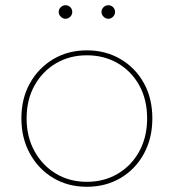

<svg xmlns="http://www.w3.org/2000/svg" viewBox="-20 -713 667 736"><path d="M313 3Q241 3 184.5 -30.5Q128 -64 95 -123.5Q62 -183 62 -259Q62 -336 95 -394.5Q128 -453 184.5 -486.5Q241 -520 313 -520Q385 -520 442 -486.5Q499 -453 531.5 -394.5Q564 -336 564 -259Q564 -183 531.5 -123.5Q499 -64 442 -30.5Q385 3 313 3ZM313 -16Q379 -16 431.5 -47Q484 -78 514 -133Q544 -188 544 -259Q544 -331 514 -385.5Q484 -440 431.5 -470.5Q379 -501 313 -501Q247 -501 195 -470.5Q143 -440 112.5 -385.5Q82 -331 82 -259Q82 -188 112.5 -133Q143 -78 195 -47Q247 -16 313 -16ZM395 -641Q385 -641 377 -649Q369 -657 369 -667Q369 -678 377 -685.5Q385 -693 395 -693Q406 -693 413.5 -685.5Q421 -678 421 -667Q421 -657 413.5 -649Q406 -641 395 -641ZM231 -641Q221 -641 213 -649Q205 -657 205 -667Q205 -678 213 -685.5Q221 -693 231 -693Q242 -693 249.5 -685.5Q257 -678 257 -667Q257 -657 249.5 -649Q242 -641 231 -641Z"/></svg>

Font: Montserrat Thin
Style: Regular
Weight: 100
Designer: Julieta Ulanovsky
Foundry: Julieta Ulanovsky
Version: Version 9.000